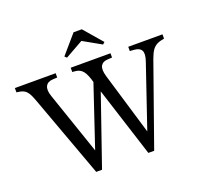

<svg xmlns="http://www.w3.org/2000/svg" viewBox="-158 -1090 1342 1270"><g transform="rotate(-20 512.5 -454.5)"><path d="M309 5 99 -569Q85 -609 72 -629.5Q59 -650 41 -658.5Q23 -667 -7 -670V-700H280V-670L247 -668Q211 -666 198 -640.5Q185 -615 201 -569L351 -131L495 -560Q480 -616 460.5 -640.5Q441 -665 409 -668L386 -670V-700H666V-670L633 -668Q598 -666 585.5 -642Q573 -618 587 -569L718 -131L867 -569Q884 -619 872 -642Q860 -665 820 -668L791 -670V-700H1032V-670Q1001 -665 981 -655Q961 -645 947 -625Q933 -605 920 -569L717 5H676L510 -514L529 -513L350 5ZM386 -771 372 -784 484 -914H542L654 -784L640 -771L514 -842H512Z"/></g></svg>

Font: Hedvig Letters Serif 24pt 24pt
Style: Regular
Weight: 400
Version: Version 1.000